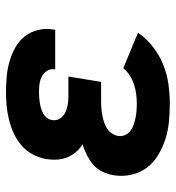

<svg xmlns="http://www.w3.org/2000/svg" viewBox="7 -585 586 640"><g transform="rotate(-90 300.0 -265.0)"><path d="M274 8Q244 8 213.5 5Q183 2 155.5 -7Q128 -16 103 -31Q78 -46 61 -68.5Q44 -91 37.5 -120.5Q31 -150 36 -180Q39 -198 47.5 -216Q56 -234 70.5 -246.5Q85 -259 102.5 -268Q120 -277 139 -283Q124 -292 113 -305Q102 -318 95.5 -334Q89 -350 88 -368Q87 -386 90 -405Q94 -427 105.5 -449Q117 -471 136 -487Q155 -503 177.5 -513Q200 -523 223 -528.5Q246 -534 269 -536Q292 -538 315 -538Q341 -538 366.5 -535.5Q392 -533 416 -526Q440 -519 461.5 -507Q483 -495 498 -476.5Q513 -458 519.5 -433Q526 -408 522 -383Q522 -380 521.5 -378Q521 -376 520 -374H389Q389 -375 389 -375.5Q389 -376 389 -377Q391 -390 384 -401Q377 -412 366 -418Q355 -424 342 -426Q329 -428 315 -428Q306 -428 297 -427.5Q288 -427 278.5 -425.5Q269 -424 260 -421.5Q251 -419 242.5 -414.5Q234 -410 227.5 -402Q221 -394 220 -385Q217 -371 224.5 -359Q232 -347 244 -341Q256 -335 270 -332.5Q284 -330 298 -330H365L347 -221H280Q269 -221 258 -220Q247 -219 236 -217Q225 -215 214 -211.5Q203 -208 193 -202Q183 -196 176 -186Q169 -176 167 -165Q165 -153 169.5 -142Q174 -131 183 -124Q192 -117 203 -113Q214 -109 226 -106.5Q238 -104 250 -103Q262 -102 274 -102Q290 -102 306 -104Q322 -106 337.5 -111Q353 -116 367.5 -125Q382 -134 393 -147L511 -98Q491 -69 463 -47.5Q435 -26 403.5 -13.5Q372 -1 339 3.5Q306 8 274 8Z"/></g></svg>

Font: Iosevka Curly XBdEx
Style: Italic
Weight: 800
Width: 7
Italic angle: -9°
Monospace: yes
Designer: Belleve Invis
Foundry: Belleve Invis
Version: Version 11.1.0; ttfautohint (v1.8.3)